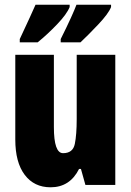

<svg xmlns="http://www.w3.org/2000/svg" viewBox="-20 -786 558 816"><path d="M305 -766Q298 -747 281.5 -710.5Q265 -674 238 -620V-606H322Q355 -637 398 -682.5Q441 -728 452 -756V-766ZM131 -766Q123 -748 106.5 -711.5Q90 -675 64 -620V-606H140Q182 -640 223 -683Q264 -726 276 -756V-766ZM306 -553V-280Q306 -214 298 -174.5Q290 -135 248 -135Q209 -135 209 -246V-553H45V-193Q45 -96 85 -43Q125 10 195 10Q277 10 316 -68H324L343 0H470V-553Z"/></svg>

Font: Noto Sans Display Condensed Black
Style: Regular
Weight: 900
Width: 3
Designer: Monotype Design team
Foundry: Monotype Imaging Inc.
Version: 1.000